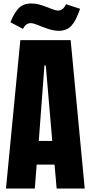

<svg xmlns="http://www.w3.org/2000/svg" viewBox="-20 -1092 525 1112"><path d="M181.6 0H14.6L97.7 -859.4H389.2L470.7 0H308.1L295.9 -138.7H192.4ZM237.3 -712.9 204.6 -275.9H282.7L245.1 -712.9ZM322.8 -913.6Q291.5 -913.6 258.8 -924.6Q226.1 -935.5 199.7 -946.8Q173.3 -958 157.7 -958Q129.9 -958 112.8 -924.8L40.5 -962.9Q50.8 -988.8 60.1 -1005.4Q69.3 -1022 83.3 -1038.8Q97.2 -1055.7 116.5 -1063.7Q135.7 -1071.8 161.1 -1071.8Q190.9 -1071.8 221.7 -1061.5Q252.4 -1051.3 277.3 -1041Q302.2 -1030.8 317.4 -1030.8Q344.7 -1030.8 362.8 -1067.4L443.8 -1041Q437.5 -1023.4 433.3 -1012.9Q429.2 -1002.4 422.1 -987.3Q415 -972.2 408.9 -962.9Q402.8 -953.6 393.6 -943.1Q384.3 -932.6 374.5 -927Q364.7 -921.4 351.3 -917.5Q337.9 -913.6 322.8 -913.6Z"/></svg>

Font: Anton
Style: Regular
Weight: 400
Designer: Vernon Adams, Tural Alisoy
Foundry: Vernon Adams
Version: Version 2.300